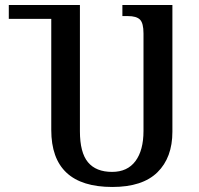

<svg xmlns="http://www.w3.org/2000/svg" viewBox="-20 -734 792 764"><path d="M184 -217V-659H15V-714H298V-212Q298 -127 330 -88.5Q362 -50 426 -50Q487 -50 519 -93Q551 -136 551 -213V-601Q551 -642 537 -656Q523 -670 489 -670H467V-714H666V-210Q666 -107 606.5 -48.5Q547 10 427 10Q184 10 184 -217Z"/></svg>

Font: Noto Serif Georgian Medium Narrow
Style: Regular
Weight: 500
Width: 4
Designer: Monotype Design team
Foundry: Monotype Imaging Inc.
Version: Version 1.000